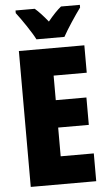

<svg xmlns="http://www.w3.org/2000/svg" viewBox="-61 -966 565 1005"><g transform="rotate(-5 221.5 -463.5)"><path d="M156 -767H303C324 -806 370 -875 398 -913V-927H299C279 -911 256 -887 229 -854C203 -886 181 -910 161 -927H60V-913C86 -880 139 -802 156 -767ZM403 0V-146H229V-297H390V-441H229V-570H403V-714H59V0Z"/></g></svg>

Font: Noto Sans Myanmar ExtraCondensed Black
Style: Regular
Weight: 900
Width: 2
Designer: Monotype Design Team
Foundry: Monotype Imaging Inc.
Version: Version 2.107